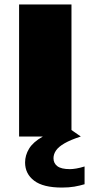

<svg xmlns="http://www.w3.org/2000/svg" viewBox="-20 -615 408 865"><path d="M66 0V-595H302V0ZM259 230Q174.5 230 133.8 199Q93 168 93 117Q93 84.5 111 54.8Q129 25 171.5 1Q214 -23 288 -39L344 0Q298 15 271 30.5Q244 46 232.5 62.8Q221 79.5 221 98Q221 120.5 238.5 133.8Q256 147 295 147Q307 147 323.5 144.2Q340 141.5 361 135V215Q339.5 221.5 315 225.8Q290.5 230 259 230Z"/></svg>

Font: Encode Sans SC Expanded Black
Style: Regular
Weight: 900
Width: 7
Designer: Multiple Designers
Foundry: Impallari Type
Version: Version 3.002